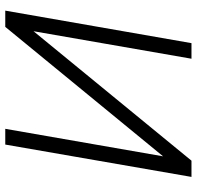

<svg xmlns="http://www.w3.org/2000/svg" viewBox="-29 -722 751 733"><g transform="rotate(-90 346.5 -355.5)"><path d="M610.4 -710.9H672.4L548.3 0H488.8L593.8 -603L99.6 0H37.6L161.1 -710.9H221.2L116.2 -108.4Z"/></g></svg>

Font: RobotoInd Light
Style: Italic
Weight: 300
Italic angle: -12°
Designer: Google
Version: Version 2.001151; 2014